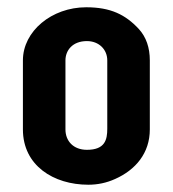

<svg xmlns="http://www.w3.org/2000/svg" viewBox="-20 -502 476 528"><path d="M223 6C248 6 273 1 297 -10C353 -35 392 -81 392 -146V-336C392 -371 382 -400 362 -422C325 -462 284 -482 217 -482C122 -482 43 -416 43 -336V-146C43 -47 127 6 223 6ZM219 -389C252 -389 275 -366 275 -336V-148C275 -118 269 -90 219 -90C182 -90 160 -114 160 -146V-336C160 -363 179 -389 219 -389Z"/></svg>

Font: DIN Rundschrift
Style: Breit
Weight: 400
Width: 7
Version: Version 1.027